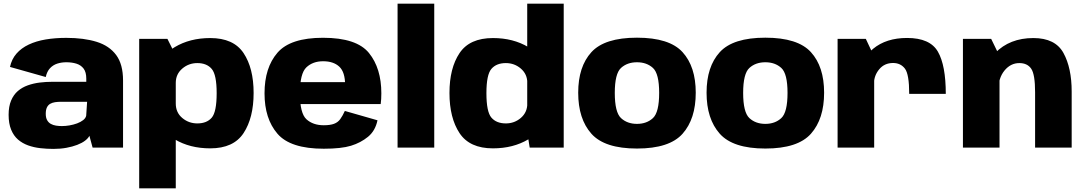

<svg xmlns="http://www.w3.org/2000/svg" viewBox="-20 -805 5918 1047"><path d="M271.5 7Q309.5 7 342.2 1Q375 -5 401 -15Q427 -25 444 -38Q461 -51 467.5 -64.5L485 0H651V-366Q651 -454.5 613.5 -505Q576 -555.5 506.8 -577Q437.5 -598.5 341.5 -598.5Q281 -598.5 229 -589.8Q177 -581 136.8 -562Q96.5 -543 70 -512.8Q43.5 -482.5 34.5 -440L229.5 -385Q236 -415 252.5 -432.8Q269 -450.5 292 -458Q315 -465.5 342 -465.5Q372 -465.5 396.8 -457.8Q421.5 -450 436 -430.8Q450.5 -411.5 450.5 -376.5V-359H266.5Q231 -359 196.5 -354.8Q162 -350.5 131.2 -339.5Q100.5 -328.5 77.2 -308.5Q54 -288.5 40.5 -256.5Q27 -224.5 27 -179Q27 -131 40.8 -97.8Q54.5 -64.5 78.2 -44Q102 -23.5 133.2 -12.2Q164.5 -1 200 3Q235.5 7 271.5 7ZM317 -117.5Q301 -117.5 285.2 -120Q269.5 -122.5 257 -129.5Q244.5 -136.5 237 -149.8Q229.5 -163 229.5 -184.5Q229.5 -206 235.8 -219Q242 -232 253.5 -238.8Q265 -245.5 280.5 -247.8Q296 -250 313.5 -250H455L450 -174Q447 -160.5 433.5 -150Q420 -139.5 400.5 -132.2Q381 -125 359.2 -121.2Q337.5 -117.5 317 -117.5Z M739 222H938.5V-502L893 -593H739ZM1126.5 4Q1253.5 4 1308.2 -79.2Q1363 -162.5 1363 -298Q1363 -433.5 1308.2 -515.5Q1253.5 -597.5 1126.5 -597.5Q1015.5 -597.5 932.8 -548Q850 -498.5 850 -435L938.5 -353Q938.5 -400.5 973.8 -430.8Q1009 -461 1056 -461Q1107.5 -461 1134.5 -429.2Q1161.5 -397.5 1161.5 -297Q1161.5 -194.5 1134.5 -163.2Q1107.5 -132 1056 -132Q1009 -132 973.8 -161.8Q938.5 -191.5 938.5 -240.5L850 -158Q850 -94.5 932.8 -45.2Q1015.5 4 1126.5 4Z M1745.5 6V-122Q1687 -122 1651.2 -154.5Q1615.5 -187 1615.5 -296Q1615.5 -404.5 1650.8 -437.8Q1686 -471 1742 -471Q1798.5 -471 1830.2 -441.5Q1862 -412 1862 -340.5L1868 -357H1598.5V-237.5H2056Q2059.5 -263.5 2059.5 -296Q2059.5 -432.5 1992.2 -515.8Q1925 -599 1741.5 -599Q1563.5 -599 1493 -517.5Q1422.5 -436 1422.5 -296Q1422.5 -157.5 1493 -75.8Q1563.5 6 1745.5 6ZM1745.5 -122V6Q1841 6 1894 -10.2Q1947 -26.5 1986.8 -59Q2026.5 -91.5 2038.5 -149L1860.5 -200Q1848.5 -173.5 1835.5 -155.5Q1822.5 -137.5 1801.2 -129.8Q1780 -122 1745.5 -122Z M2148 0H2348V-785H2148Z M2868.5 0H3054V-785H2855V-84.5ZM2668 4Q2778.5 4 2861.2 -45.2Q2944 -94.5 2944 -158L2855.5 -240.5Q2855.5 -192.5 2820.5 -162.2Q2785.5 -132 2738.5 -132Q2687 -132 2659.8 -163.5Q2632.5 -195 2632.5 -297Q2632.5 -398 2659.8 -429.5Q2687 -461 2738.5 -461Q2785.5 -461 2820.5 -430.8Q2855.5 -400.5 2855.5 -353L2944 -435Q2944 -498.5 2861.2 -548Q2778.5 -597.5 2668 -597.5Q2541 -597.5 2486 -515.5Q2431 -433.5 2431 -298Q2431 -162 2486 -79Q2541 4 2668 4Z M3453.5 5Q3630.5 5 3702.2 -75.8Q3774 -156.5 3774 -299.5Q3774 -441.5 3702.2 -520.5Q3630.5 -599.5 3453.5 -599.5Q3277 -599.5 3205 -520.5Q3133 -441.5 3133 -299.5Q3133 -156.5 3205 -75.8Q3277 5 3453.5 5ZM3453.5 -129.5Q3400.5 -129.5 3366.5 -161Q3332.5 -192.5 3332.5 -298.5Q3332.5 -403.5 3366.5 -434.5Q3400.5 -465.5 3453.5 -465.5Q3506.5 -465.5 3540.5 -434.5Q3574.5 -403.5 3574.5 -298.5Q3574.5 -192.5 3540.5 -161Q3506.5 -129.5 3453.5 -129.5Z M4153.5 5Q4330.5 5 4402.2 -75.8Q4474 -156.5 4474 -299.5Q4474 -441.5 4402.2 -520.5Q4330.5 -599.5 4153.5 -599.5Q3977 -599.5 3905 -520.5Q3833 -441.5 3833 -299.5Q3833 -156.5 3905 -75.8Q3977 5 4153.5 5ZM4153.5 -129.5Q4100.5 -129.5 4066.5 -161Q4032.5 -192.5 4032.5 -298.5Q4032.5 -403.5 4066.5 -434.5Q4100.5 -465.5 4153.5 -465.5Q4206.5 -465.5 4240.5 -434.5Q4274.5 -403.5 4274.5 -298.5Q4274.5 -192.5 4240.5 -161Q4206.5 -129.5 4153.5 -129.5Z M4938 -293H5137.5Q5137.5 -448.5 5094.5 -523.2Q5051.5 -598 4926.5 -598Q4812.5 -598 4741.2 -539Q4670 -480 4670 -392.5L4746 -349.5Q4746 -393 4774.5 -427.2Q4803 -461.5 4850 -461.5Q4891 -461.5 4914.5 -431Q4938 -400.5 4938 -293ZM4547.5 0H4747V-496L4701.5 -593H4547.5Z M5231 0H5430.5V-499.5L5385 -593H5231ZM5624.5 0H5824V-305.5Q5824 -434.5 5779.2 -516Q5734.5 -597.5 5615 -597.5Q5486 -597.5 5406.5 -515.8Q5327 -434 5327 -353L5424 -312Q5424 -379.5 5457.5 -420.2Q5491 -461 5538.5 -461Q5582.5 -461 5603.5 -430Q5624.5 -399 5624.5 -302Z"/></svg>

Font: Anybody UltraCondensed Thin ExtraBold
Style: Regular
Weight: 800
Version: Version 1.111